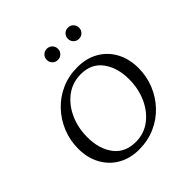

<svg xmlns="http://www.w3.org/2000/svg" viewBox="-203 -926 1093 1093"><g transform="rotate(-45 344.0 -379.0)"><path d="M302 10Q230 10 175.5 -21.5Q121 -53 90.5 -109.5Q60 -166 60 -239Q60 -306 84.5 -366Q109 -426 153 -472.5Q197 -519 256 -545Q315 -571 385 -571Q458 -571 513 -539Q568 -507 598 -450.5Q628 -394 628 -321Q628 -255 604 -195.5Q580 -136 536.5 -89.5Q493 -43 433 -16.5Q373 10 302 10ZM320 -34Q386 -34 437 -72.5Q488 -111 516.5 -174.5Q545 -238 545 -314Q545 -408 500 -468.5Q455 -529 371 -529Q304 -529 253 -491.5Q202 -454 172.5 -390Q143 -326 143 -248Q143 -154 188.5 -94Q234 -34 320 -34ZM336 -678Q317 -678 304 -691Q291 -704 291 -723Q291 -742 304 -755Q317 -768 336 -768Q355 -768 368 -755Q381 -742 381 -723Q381 -704 368 -691Q355 -678 336 -678ZM506 -678Q487 -678 474 -691Q461 -704 461 -723Q461 -742 474 -755Q487 -768 506 -768Q525 -768 538 -755Q551 -742 551 -723Q551 -704 538 -691Q525 -678 506 -678Z"/></g></svg>

Font: Spectral SC
Style: Italic
Weight: 400
Italic angle: -10°
Designer: Jean-Baptiste Levee
Foundry: Production Type
Version: Version 2.001